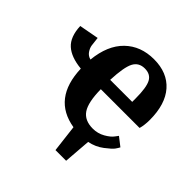

<svg xmlns="http://www.w3.org/2000/svg" viewBox="-174 -652 943 943"><g transform="rotate(45 297.5 -181.0)"><path d="M345 148 328 6Q157 -22 150 -223Q77 -230 40 -263.5Q3 -297 0 -369L102 -388Q105 -357 107.5 -341Q110 -325 121 -309Q132 -293 152 -288Q163 -396 221.5 -453Q280 -510 372 -510Q465 -510 516.5 -451.5Q568 -393 568 -284Q568 -266 566 -250.5Q564 -235 562 -228L560 -221H291Q292 -131 317.5 -93.5Q343 -56 400 -56Q434 -56 463 -72.5Q492 -89 504 -106L516 -122L561 -87Q557 -79 548 -66Q539 -53 505.5 -27.5Q472 -2 430 6L419 148ZM444 -286V-309Q444 -385 428 -415.5Q412 -446 372 -446Q331 -446 313 -412Q295 -378 291 -286Z"/></g></svg>

Font: Arsenal
Style: Bold
Weight: 700
Designer: Andrij Shevchenko
Foundry: Stairsfor
Version: Version 2.001;PS 002.001;hotconv 1.0.88;makeotf.lib2.5.64775